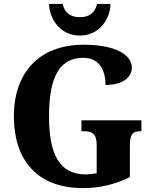

<svg xmlns="http://www.w3.org/2000/svg" viewBox="-20 -953 782 983"><path d="M389 -771C491 -771 544 -858 546 -933H477C466 -885 435 -865 389 -865C343 -865 311 -885 301 -933H231C233 -858 286 -771 389 -771ZM405 10C492 10 568 -9 645 -46V-206C645 -262 657 -281 696 -281H704V-337H397V-281H413C458 -281 475 -262 475 -210V-66C455 -62 436 -60 419 -60C282 -60 231 -166 231 -358C231 -551 280 -657 407 -657C481 -657 520 -604 520 -518C611 -518 655 -559 655 -607C655 -672 572 -724 409 -724C174 -724 51 -574 51 -358C51 -137 167 10 405 10Z"/></svg>

Font: Noto Serif Hebrew SemiCondensed ExtraBold
Style: Regular
Weight: 800
Width: 4
Designer: Monotype Design Team
Foundry: Monotype Imaging Inc.
Version: Version 2.004